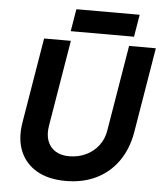

<svg xmlns="http://www.w3.org/2000/svg" viewBox="-59 -914 830 979"><g transform="rotate(5 356.5 -424.5)"><path d="M314 14Q225 14 165.5 -20.5Q106 -55 80.5 -116.5Q55 -178 68 -261L141 -700H278L205 -261Q197 -215 209 -182Q221 -149 249.5 -131Q278 -113 320 -113Q367 -113 406 -131.5Q445 -150 470.5 -183.5Q496 -217 503 -261L576 -700H713L640 -261Q625 -176 581 -114Q537 -52 469 -19Q401 14 314 14ZM273 -749 292 -863H616L597 -749Z"/></g></svg>

Font: Figtree
Style: Bold Italic
Weight: 700
Italic angle: -9.5°
Foundry: Erik Kennedy
Version: Version 2.001;gftools[0.9.30]